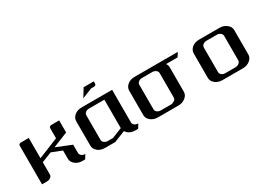

<svg xmlns="http://www.w3.org/2000/svg" viewBox="-18 -851 1755 1280"><g transform="rotate(-30 860.0 -211.0)"><path d="M47.9 0V-295.9Q47.9 -312 66.9 -312H126V-155.8L282.2 -219.2V-295.9Q282.2 -312 301.8 -312H359.9V-219.2L243.2 -171.9L359.9 -125V-62Q359.9 -48.3 371.6 -39.6Q383.3 -30.8 398.9 -30.8L379.9 0H359.9Q327.1 0 304.7 -18.1Q282.2 -36.1 282.2 -62V-125L204.1 -155.8L126 -125V-30.8Q126 -17.1 113.8 -8.8Q102.1 0 86.9 0Z M572.8 -358.9 611.8 -421.9H689.9V-405.8Q689.9 -390.1 670.9 -390.1H650.9ZM455.6 -62V-250Q455.6 -274.9 477.5 -293.9Q499 -312 533.7 -312H767.6V-62Q767.6 -48.3 778.8 -39.6Q789.6 -30.8 806.6 -30.8L787.6 0H767.6Q733.4 0 711.9 -18.1Q702.6 -26.9 697.8 -34.2L611.8 0H533.7Q499 0 477.5 -18.1Q455.6 -37.1 455.6 -62ZM533.7 -62Q533.7 -48.8 544.9 -40Q556.6 -30.8 572.8 -30.8H611.8L689.9 -62V-280.8H572.8Q555.2 -280.8 544.9 -272.5Q533.7 -263.7 533.7 -250Z M863.3 -62V-250Q863.3 -274.9 885.3 -293.9Q906.7 -312 941.4 -312H1273.4L1253.4 -280.8H1164.6Q1175.3 -267.1 1175.3 -250V-62Q1175.3 -36.6 1152.3 -18.1Q1129.9 0 1097.7 0H941.4Q908.2 0 885.7 -18.1Q863.3 -36.1 863.3 -62ZM941.4 -62Q941.4 -48.3 952.6 -39.6Q963.9 -30.8 980.5 -30.8H1058.6Q1070.8 -30.8 1085.4 -40Q1097.7 -48.3 1097.7 -62V-250Q1097.7 -263.2 1085.9 -272Q1074.2 -280.8 1058.6 -280.8H980.5Q963.9 -280.8 952.6 -272Q941.4 -263.2 941.4 -250Z M1359.9 -62V-250Q1359.9 -274.9 1381.8 -293.9Q1403.3 -312 1438 -312H1594.2Q1626 -312 1648.9 -293.5Q1671.9 -274.9 1671.9 -250V-62Q1671.9 -36.6 1648.9 -18.1Q1626.5 0 1594.2 0H1438Q1404.8 0 1382.3 -18.1Q1359.9 -36.1 1359.9 -62ZM1438 -62Q1438 -48.3 1449.2 -39.6Q1460.4 -30.8 1477.1 -30.8H1555.2Q1570.3 -30.8 1582 -40Q1594.2 -48.3 1594.2 -62V-250Q1594.2 -263.2 1582.5 -272Q1570.8 -280.8 1555.2 -280.8H1477.1Q1460.4 -280.8 1449.2 -272Q1438 -263.2 1438 -250Z"/></g></svg>

Font: Hhenum
Style: Regular
Weight: 400
Designer: T. Christopher White
Version: Version 1.0